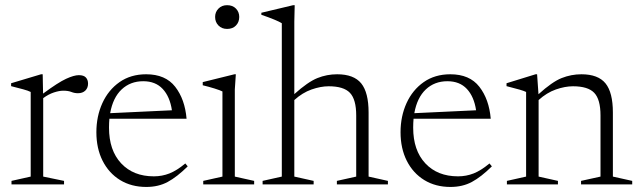

<svg xmlns="http://www.w3.org/2000/svg" viewBox="-20 -730 2533 760"><path d="M292 -432.5Q311.5 -432.5 320 -423.2Q328.5 -414 328.5 -399Q328.5 -382 317.8 -371.5Q307 -361 288.5 -361Q275 -361 262.5 -366Q250 -371 230.5 -371Q214.5 -371 193.2 -364Q172 -357 151 -341.5V-31L233.5 -14V0H25.5V-14L101.5 -31V-366Q92 -371 71.8 -376.5Q51.5 -382 24 -389V-400.5L142.5 -436H149L150.5 -359.5Q210 -403.5 241.5 -418Q273 -432.5 292 -432.5Z M558.5 -436Q635 -436 673.5 -386.5Q712 -337 718.5 -260H413Q411.5 -243 411.5 -224.5Q411.5 -135 459.5 -83.5Q507.5 -32 589 -32Q621.5 -32 650.8 -43.5Q680 -55 713.5 -83L723 -71.5Q680.5 -29.5 643.8 -9.8Q607 10 559 10Q500 10 455.5 -17.2Q411 -44.5 386.2 -93.5Q361.5 -142.5 361.5 -206.5Q361.5 -269.5 385.2 -321.8Q409 -374 453.2 -405Q497.5 -436 558.5 -436ZM547 -408.5Q496 -408.5 461.5 -376Q427 -343.5 416 -282L660.5 -293.5Q652.5 -347.5 624 -378Q595.5 -408.5 547 -408.5Z M879 -615.5Q858 -615.5 844.8 -629Q831.5 -642.5 831.5 -663Q831.5 -682.5 844.8 -696Q858 -709.5 879 -709.5Q901 -709.5 914 -696Q927 -682.5 927 -663Q927 -642.5 914 -629Q901 -615.5 879 -615.5ZM913.5 -436 909.5 -376V-31L986 -14V0H784.5V-14L860.5 -31V-368Q852 -372.5 828.8 -379.8Q805.5 -387 782.5 -392.5V-405L908 -436Z M1221.5 0H1019.5V-14L1095.5 -31V-638Q1075.5 -650.5 1014.5 -671.5V-679.5L1140.5 -709.5H1146.5L1145 -644.5V-357.5Q1199 -406 1236.5 -421Q1274 -436 1314.5 -436Q1380.5 -436 1409.8 -400Q1439 -364 1439 -284.5V-31L1515.5 -14V0H1313.5V-14L1390 -31V-273Q1390 -336.5 1365.2 -362.5Q1340.5 -388.5 1281 -388.5Q1249.5 -388.5 1213.2 -375.8Q1177 -363 1145 -334V-31L1221.5 -14Z M1762.5 -436Q1839 -436 1877.5 -386.5Q1916 -337 1922.5 -260H1617Q1615.5 -243 1615.5 -224.5Q1615.5 -135 1663.5 -83.5Q1711.5 -32 1793 -32Q1825.5 -32 1854.8 -43.5Q1884 -55 1917.5 -83L1927 -71.5Q1884.5 -29.5 1847.8 -9.8Q1811 10 1763 10Q1704 10 1659.5 -17.2Q1615 -44.5 1590.2 -93.5Q1565.5 -142.5 1565.5 -206.5Q1565.5 -269.5 1589.2 -321.8Q1613 -374 1657.2 -405Q1701.5 -436 1762.5 -436ZM1751 -408.5Q1700 -408.5 1665.5 -376Q1631 -343.5 1620 -282L1864.5 -293.5Q1856.5 -347.5 1828 -378Q1799.5 -408.5 1751 -408.5Z M2280 -14 2357 -31V-273Q2357 -336.5 2332.2 -362.5Q2307.5 -388.5 2248 -388.5Q2216.5 -388.5 2180.2 -375.8Q2144 -363 2112 -334V-31L2188.5 -14V0H1986.5V-14L2062.5 -31V-366Q2054.5 -370 2036.8 -375.2Q2019 -380.5 1985 -389V-400.5L2100 -436H2106L2111.5 -357Q2165.5 -406 2203.2 -421Q2241 -436 2281.5 -436Q2347.5 -436 2376.8 -400Q2406 -364 2406 -284.5V-31L2482.5 -14V0H2280Z"/></svg>

Font: Newsreader Text Light
Style: Regular
Weight: 300
Designer: Hugues Gentile
Foundry: Production Type
Version: Version 1.001